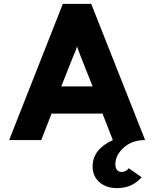

<svg xmlns="http://www.w3.org/2000/svg" viewBox="-20 -720 792 987"><path d="M582 247Q525 247 490.5 216Q456 185 456 136Q456 48 560 0L507 -136H245L192 0H27L303 -700H449L726 0Q659 0 616 39Q573 78 573 124Q573 144 582 154Q591 164 604 164Q628 164 642 145L708 191Q660 247 582 247ZM295 -276H456L396 -427Q376 -479 376 -481Q374 -470 355 -427Z"/></svg>

Font: Overpass Heavy
Style: Regular
Weight: 900
Designer: Delve Withrington, Thomas Jockin
Foundry: Delve Fonts
Version: Version 3.000;DELV;Overpass